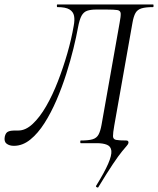

<svg xmlns="http://www.w3.org/2000/svg" viewBox="-39 -645 711 865"><path d="M403.8 198.6Q402.6 201.4 397.1 198.6Q391.6 195.8 394.2 191.8Q431.8 131 448.3 92.8Q464.8 54.6 462.7 34.6Q460.6 14.6 443 7.3Q425.4 0 396.8 0H324.8Q322.6 0 322.6 -6Q322.6 -12 324.8 -12Q360.2 -12 378.4 -17.6Q396.6 -23.2 405 -38.8Q413.4 -54.4 418.4 -82.4L499.8 -541.6Q505.8 -572.6 504.7 -585Q503.6 -597.4 489.4 -599.7Q475.2 -602 441 -602H394.6Q369.6 -602 353.7 -596.5Q337.8 -591 328.4 -574Q319 -557 312.2 -520.2Q305.2 -481 291.9 -426.6Q278.6 -372.2 259.5 -312Q240.4 -251.8 215.8 -194.5Q191.2 -137.2 161.5 -90.5Q131.8 -43.8 97.2 -15.9Q62.6 12 23.6 12Q4 12 -8.8 2.7Q-21.6 -6.6 -17.6 -28.8Q-13.6 -47.4 -2.1 -52.2Q9.4 -57 24.8 -57Q29.8 -57 34.8 -57Q39.8 -57 43.8 -57Q76.4 -57 108.3 -86.8Q140.2 -116.6 169 -166.5Q197.8 -216.4 221.8 -278.3Q245.8 -340.2 264.4 -404.8Q283 -469.4 293 -528.2Q298.2 -554.6 294.7 -573.2Q291.2 -591.8 274.1 -602.4Q257 -613 219.4 -613Q217.2 -613 217.2 -619Q217.2 -625 219.4 -625Q225.6 -625 258.4 -625Q291.2 -625 338.5 -625Q385.8 -625 438.1 -625Q490.4 -625 537.5 -625Q584.6 -625 615.6 -625Q646.6 -625 650.6 -625Q652.8 -625 652.8 -619Q652.8 -613 650.6 -613Q617.4 -613 598.8 -607.4Q580.2 -601.8 571.5 -586.6Q562.8 -571.4 557.8 -542.4L475.8 -79.4Q469.8 -45.4 470.1 -31.5Q470.4 -17.6 484 -14.8Q497.6 -12 530.6 -12Q535.8 -12 538.2 -8.8Q540.6 -5.6 539.6 -0.6Q538.6 4.4 532.2 11.7Q525.8 19 510.7 37.3Q495.6 55.6 469.9 93.8Q444.2 132 403.8 198.6Z"/></svg>

Font: Cormorant Light
Style: Italic
Weight: 300
Italic angle: -10°
Designer: Christian Thalmann (Catharsis Fonts)
Foundry: Catharsis Fonts
Version: Version 4.000